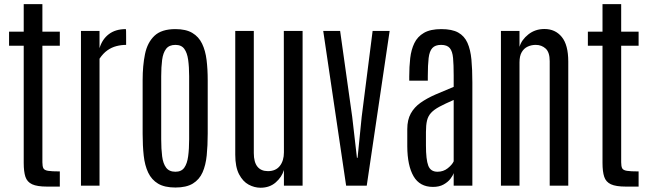

<svg xmlns="http://www.w3.org/2000/svg" viewBox="-20 -879 3069 909"><path d="M202.6 4.4Q155.8 4.4 132.1 -6.6Q108.4 -17.6 100.3 -42Q92.3 -66.4 92.3 -107.4V-662.6H22.9V-729H92.3V-859.4H180.7V-729H263.2V-662.6H180.7V-110.8Q180.7 -91.8 185.3 -82.5Q189.9 -73.2 207.5 -70.3Q225.1 -67.4 263.2 -67.4V4.4Z M363.3 0V-732.4H451.2V-650.9Q463.9 -693.4 495.4 -717.3Q526.9 -741.2 575.7 -741.2Q576.7 -741.2 576.9 -730Q577.1 -718.8 577.1 -703.9Q577.1 -689 577.1 -677.7Q577.1 -666.5 577.1 -666.5Q553.7 -666.5 531 -660.6Q508.3 -654.8 488.3 -640.6Q468.3 -626.5 451.2 -601.1V0Z M810.5 8.8Q759.3 8.8 728.5 -9.5Q697.8 -27.8 681.6 -61.8Q665.5 -95.7 660.4 -142.3Q655.3 -189 655.3 -246.1V-499.5Q655.3 -568.4 666.5 -623Q677.7 -677.7 711.2 -709.5Q744.6 -741.2 810.5 -741.2Q860.4 -741.2 890.6 -723.1Q920.9 -705.1 936.8 -672.1Q952.6 -639.2 958 -595.2Q963.4 -551.3 963.4 -499.5V-246.1Q963.4 -189.9 958.7 -143.6Q954.1 -97.2 939 -63Q923.8 -28.8 893.1 -10Q862.3 8.8 810.5 8.8ZM810.5 -65.9Q838.9 -65.9 852.5 -85.2Q866.2 -104.5 870.8 -139.2Q875.5 -173.8 875.5 -219.7V-518.1Q875.5 -562.5 870.8 -595.7Q866.2 -628.9 852.5 -647.7Q838.9 -666.5 810.5 -666.5Q780.8 -666.5 766.4 -647.7Q752 -628.9 747.6 -595.7Q743.2 -562.5 743.2 -518.1V-219.7Q743.2 -173.8 747.6 -139.2Q752 -104.5 766.6 -85.2Q781.2 -65.9 810.5 -65.9Z M1213.4 9.8Q1184.6 9.8 1157.2 -4.9Q1129.9 -19.5 1111.8 -54Q1093.8 -88.4 1093.8 -146.5V-732.4H1181.6V-154.3Q1181.6 -111.3 1198.7 -90.1Q1215.8 -68.8 1248.5 -68.8Q1285.6 -68.8 1304.9 -93.5Q1324.2 -118.2 1324.2 -157.7L1323.7 -732.4H1412.6V0H1324.2V-74.2Q1314.5 -41 1285.6 -15.6Q1256.8 9.8 1213.4 9.8Z M1618.7 0 1510.3 -732.4H1590.3L1647.5 -325.7L1669.9 -131.8H1672.9L1692.4 -326.2L1744.1 -732.4H1824.7L1716.3 0Z M2029.8 5.9Q1967.3 5.9 1938 -44.4Q1908.7 -94.7 1908.2 -186V-267.6Q1908.2 -311.5 1924.8 -341.6Q1941.4 -371.6 1971.2 -392.6Q2001 -413.6 2041 -431.2Q2081.1 -448.7 2127.9 -467.8V-521.5Q2127.9 -572.3 2125 -604.2Q2122.1 -636.2 2109.4 -651.4Q2096.7 -666.5 2068.4 -666.5Q2040.5 -666.5 2026.9 -651.6Q2013.2 -636.7 2009.3 -604.2Q2005.4 -571.8 2005.4 -519V-497.1H1917.5V-517.1Q1917.5 -563 1922.1 -603.5Q1926.8 -644 1941.7 -674.8Q1956.5 -705.6 1987.1 -723.4Q2017.6 -741.2 2069.3 -741.2Q2120.1 -741.2 2149.4 -724.9Q2178.7 -708.5 2193.1 -676.3Q2207.5 -644 2211.9 -597.2Q2216.3 -550.3 2216.3 -488.8V0H2127.9V-59.6Q2124 -47.4 2112.1 -32Q2100.1 -16.6 2079.8 -5.4Q2059.6 5.9 2029.8 5.9ZM2051.3 -65.9Q2079.1 -65.9 2099.9 -82.5Q2120.6 -99.1 2127.9 -115.2V-405.8Q2086.4 -387.7 2060.5 -373.8Q2034.7 -359.9 2020.8 -344.7Q2006.8 -329.6 2001.7 -308.3Q1996.6 -287.1 1996.6 -254.4V-190.9Q1996.6 -123.5 2007.6 -94.7Q2018.6 -65.9 2051.3 -65.9Z M2351.6 0V-732.4H2439.5V-657.2Q2449.2 -690.4 2481.4 -716.1Q2513.7 -741.7 2557.6 -741.7Q2608.9 -741.7 2639.6 -704.1Q2670.4 -666.5 2670.4 -587.4V0H2582.5V-589.4Q2582.5 -631.3 2563.5 -648.9Q2544.4 -666.5 2516.1 -666.5Q2496.1 -666.5 2478.5 -658.4Q2460.9 -650.4 2450.2 -632.3Q2439.5 -614.3 2439.5 -583.5V0Z M2942.9 4.4Q2896 4.4 2872.3 -6.6Q2848.6 -17.6 2840.6 -42Q2832.5 -66.4 2832.5 -107.4V-662.6H2763.2V-729H2832.5V-859.4H2920.9V-729H3003.4V-662.6H2920.9V-110.8Q2920.9 -91.8 2925.5 -82.5Q2930.2 -73.2 2947.8 -70.3Q2965.3 -67.4 3003.4 -67.4V4.4Z"/></svg>

Font: AntonioLight
Style: Regular
Weight: 300
Designer: Vernon Adams
Foundry: Vernon Adams
Version: Version 1.002